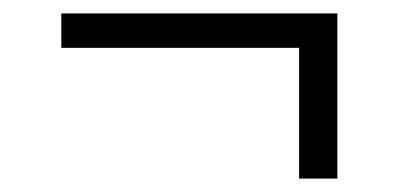

<svg xmlns="http://www.w3.org/2000/svg" viewBox="-20 -426 602 289"><path d="M72.3 -354V-405.8H487.8V-157.2H430.2V-354Z"/></svg>

Font: Anaheim
Style: Regular
Weight: 400
Designer: vernon adams
Foundry: vernon adams
Version: Version 1.002; ttfautohint (v0.93.5-3d13) -l 8 -r 50 -G 200 